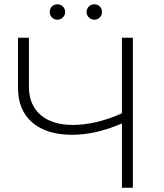

<svg xmlns="http://www.w3.org/2000/svg" viewBox="-20 -876 766 896"><path d="M549 -300Q428 -247 316 -247Q197 -247 130.5 -304.5Q64 -362 64 -466V-700H115V-471Q115 -387 169 -340Q223 -293 320 -293Q427 -293 549 -347V-700H600V0H549ZM384 -820Q384 -835 394.5 -845.5Q405 -856 420 -856Q435 -856 445.5 -846Q456 -836 456 -820Q456 -805 445.5 -794.5Q435 -784 420 -784Q406 -784 395 -794.5Q384 -805 384 -820ZM212 -820Q212 -836 222.5 -846Q233 -856 248 -856Q263 -856 273.5 -845.5Q284 -835 284 -820Q284 -805 273 -794.5Q262 -784 248 -784Q233 -784 222.5 -794.5Q212 -805 212 -820Z"/></svg>

Font: Goldbeck Next Light
Style: Regular
Weight: 300
Designer: Julieta Ulanovsky
Foundry: Julieta Ulanovsky
Version: Version 7.200